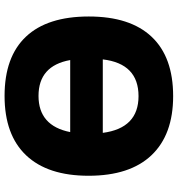

<svg xmlns="http://www.w3.org/2000/svg" viewBox="11 -776 775 837"><g transform="rotate(-90 398.5 -357.5)"><path d="M745.1 -357.9Q745.1 -177.7 656.7 -84Q568.4 9.8 397.9 9.8Q230 9.8 140.4 -84.5Q50.8 -178.7 50.8 -358.9Q50.8 -537.1 139.9 -631.1Q229 -725.1 398.9 -725.1Q569.3 -725.1 657.2 -631.8Q745.1 -538.6 745.1 -357.9ZM397.9 -141.1Q539.6 -141.1 558.1 -296.9H237.8Q258.3 -141.1 397.9 -141.1ZM398.9 -577.1Q268.6 -577.1 241.2 -439H555.2Q530.3 -577.1 398.9 -577.1Z"/></g></svg>

Font: Black Ops One [rus by aLiNcE]
Style: Regular
Weight: 400
Designer: James Grieshaber
Foundry: James Grieshaber
Version: Version 1.002;May 25, 2024;FontCreator 13.0.0.2680 64-bit